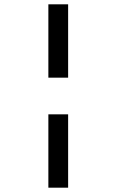

<svg xmlns="http://www.w3.org/2000/svg" viewBox="-20 -720 540 890"><path d="M204.2 -360V-700H295.8V-360ZM204.2 150V-190H295.8V150Z"/></svg>

Font: Funnel Display Light SemiBold
Style: Regular
Weight: 600
Version: Version 1.000